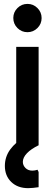

<svg xmlns="http://www.w3.org/2000/svg" viewBox="-20 -746 282 986"><path d="M63.3 0V-505.3H178.3V0ZM121 -580.7Q91 -580.7 69.7 -601.9Q48.3 -623.1 48.3 -653.7Q48.3 -683.3 69.6 -704.7Q90.8 -726 121.3 -726Q151 -726 172.3 -704.7Q193.7 -683.3 193.7 -653.3Q193.7 -623.3 172.3 -602Q151 -580.7 121 -580.7ZM125 220.3Q70.7 220.3 37.8 188.5Q5 156.7 5 106Q5 59.7 32 22.2Q59 -15.3 111.7 -46.7L178.3 0Q139.7 18.7 118.5 40.8Q97.3 63 97.3 85.3Q97.3 103 110.8 116.7Q124.3 130.3 146.3 130.3Q159 130.3 172.7 125.7L178.3 137.3V215.3Q163 217.3 150.3 218.8Q137.7 220.3 125 220.3Z"/></svg>

Font: Fustat
Style: Regular
Weight: 400
Designer: Mohamed Gaber, Khaled Hosny, Laura Garcia Mut
Foundry: Kief Type Foundry, Alif Type Foundry, Hard Type Foundry
Version: Version 1.007